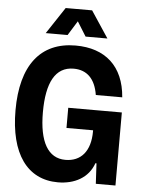

<svg xmlns="http://www.w3.org/2000/svg" viewBox="-62 -984 771 1042"><g transform="rotate(5 324.0 -463.0)"><path d="M157 -791H276L325 -870L374 -791H493L397 -936H253ZM293 10C383 10 459 -30 487 -111H493L499 0H606V-398H314V-288H459V-282C459 -173 407 -115 323 -115C228 -115 179 -201 179 -362C179 -523 225 -612 325 -612C397 -612 443 -568 457 -480H601C588 -649 486 -738 325 -738C133 -738 30 -604 30 -360C30 -124 125 10 293 10Z"/></g></svg>

Font: Mona Sans SemiCondensed
Style: Bold
Weight: 700
Width: 4
Designer: Deni Anggara
Foundry: GitHub
Version: Version 2.000